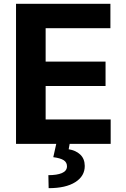

<svg xmlns="http://www.w3.org/2000/svg" viewBox="-20 -747 653 997"><path d="M63.2 0V-727.3H553.3V-600.5H217V-427.2H528.1V-300.4H217V-126.8H554.7V0ZM272.7 -2.8H342.3L336.6 28.1Q373.2 33.7 396.5 55.4Q419.7 77.1 420.1 114.3Q420.5 167.3 371.1 198.7Q321.7 230.1 232.6 230.1L231.2 162.6Q275.9 162.6 301.3 151.8Q326.7 141 327.8 118.3Q328.5 96.6 311.1 85.2Q293.7 73.9 256.7 69.2Z"/></svg>

Font: InterMG
Style: Bold
Weight: 700
Designer: Rasmus Andersson
Foundry: rsms
Version: Version 3.019;December 26, 2023;FontCreator 15.0.0.2955 64-b